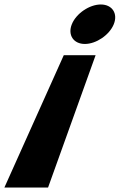

<svg xmlns="http://www.w3.org/2000/svg" viewBox="-56 -576 534 856"><path d="M264.3 -468C244.9 -420 271.7 -380 322.3 -380C372.9 -380 431.9 -420 451.3 -468C470.7 -516 444 -556 393.4 -556C342.8 -556 283.7 -516 264.3 -468ZM-36.4 260H158.3L370.3 -330H228.4Z"/></svg>

Font: Hussar
Style: BdWideOblFour
Weight: 700
Foundry: Cannot Into Space Fonts
Version: Version 2.00